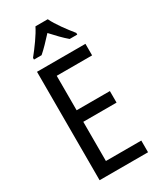

<svg xmlns="http://www.w3.org/2000/svg" viewBox="-233 -1019 914 1095"><g transform="rotate(-30 224.0 -471.5)"><path d="M283 -943H202C181 -900 137 -840 100 -794V-783H150C177 -806 210 -841 242 -876C274 -841 305 -808 335 -783H385V-794C351 -836 304 -898 283 -943ZM399 0V-77H166V-335H385V-411H166V-638H399V-714H80V0Z"/></g></svg>

Font: Noto Sans Arabic UI Cn
Style: Regular
Weight: 400
Width: 3
Designer: Monotype Design Team, Nadine Chahine and Nizar Qandah
Foundry: Monotype Imaging Inc.
Version: Version 2.010